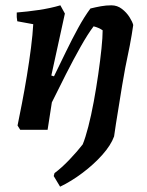

<svg xmlns="http://www.w3.org/2000/svg" viewBox="-20 -488 552 722"><path d="M206 214Q200 204 194 194Q188 184 182 174L185 163Q212 143 241.5 112Q271 81 291 55Q301 31 312 -11.5Q323 -54 332.5 -105.5Q342 -157 349.5 -209Q357 -261 361.5 -304.5Q366 -348 366 -374Q352 -384 332 -389Q310 -360 283 -312Q256 -264 228 -209Q200 -154 175 -103L159 0H56L46 -16Q53 -50 62.5 -99Q72 -148 81 -202.5Q90 -257 96.5 -308Q103 -359 105 -397L45 -408Q42 -423 43 -441Q82 -444 126 -450.5Q170 -457 207 -468L224 -437L173 -204L183 -201Q205 -246 228 -293.5Q251 -341 274 -383Q297 -425 320 -456Q340 -461 359.5 -464.5Q379 -468 399 -468Q421 -468 438.5 -454.5Q456 -441 467 -423.5Q478 -406 481 -394Q476 -358 468 -316.5Q460 -275 451 -233Q445 -202 439 -165Q433 -128 427 -90.5Q421 -53 416 -22.5Q411 8 409 25Q397 58 365 94Q333 130 290.5 162Q248 194 206 214Z"/></svg>

Font: Labrada SemiBold
Style: Italic
Weight: 600
Italic angle: -7°
Designer: Mercedes Jáuregui
Foundry: Omnibus-Type Team
Version: Version 1.000; ttfautohint (v1.8.4.7-5d5b)